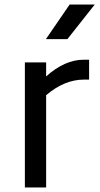

<svg xmlns="http://www.w3.org/2000/svg" viewBox="-20 -829 444 849"><path d="M90 0ZM374 -565V-477H351Q265 -477 184 -408V0H90V-553H184V-491Q266 -565 351 -565ZM288 -809H399L278 -656H183Z"/></svg>

Font: Biryani
Style: Regular
Weight: 400
Designer: Dan Reynolds and Mathieu Réguer
Foundry: Dan Reynolds and Mathieu Réguer
Version: Version 1.004; ttfautohint (v1.1) -l 5 -r 5 -G 72 -x 0 -D la